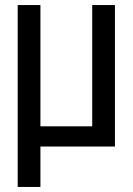

<svg xmlns="http://www.w3.org/2000/svg" viewBox="-20 -580 525 760"><path d="M435 -560V0H140V160H50V-560H140V-80H345V-560Z"/></svg>

Font: Tektur SemiCondensed
Style: Regular
Weight: 400
Width: 4
Designer: Adam Jagosz
Foundry: Adam Jagosz
Version: Version 1.005;gftools[0.9.30]